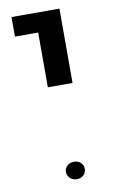

<svg xmlns="http://www.w3.org/2000/svg" viewBox="-85 -623 486 826"><g transform="rotate(-10 158.5 -210.0)"><path d="M182.6 157.7Q165 157.7 153.1 146.2Q141.1 134.8 141.1 119.6Q141.1 103 153.1 92.3Q165 81.5 182.6 81.5Q200.7 81.5 212.2 92.3Q223.6 103 223.6 119.6Q223.6 135.7 212.2 146.7Q200.7 157.7 182.6 157.7ZM127.9 -253.4V-492.7H26.4V-578.1H235.8V-253.4Z"/></g></svg>

Font: Heebo Medium
Style: Regular
Weight: 500
Designer: Oded Ezer
Foundry: Ezer Type House
Version: Version 3.100